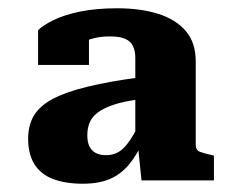

<svg xmlns="http://www.w3.org/2000/svg" viewBox="-20 -745 580 464"><path d="M317 -558V-505Q278 -500 253.5 -491.5Q229 -483 215.5 -472.5Q202 -462 196.5 -448.5Q191 -435 191 -418Q191 -401 196.5 -390.5Q202 -380 212 -375Q222 -370 236 -370Q261 -370 278 -386.5Q295 -403 312 -437L327 -407Q311 -370 291 -346.5Q271 -323 244.5 -312Q218 -301 180 -301Q138 -301 108 -312.5Q78 -324 63 -348.5Q48 -373 48 -410Q48 -443 62.5 -466.5Q77 -490 108.5 -506.5Q140 -523 191.5 -535.5Q243 -548 317 -558ZM322 -309 313 -396 307 -392V-605Q307 -622 301.5 -633.5Q296 -645 283 -651Q270 -657 245 -657Q224 -657 206.5 -652.5Q189 -648 176 -641.5Q163 -635 157 -627Q155 -634 159 -643Q163 -652 172.5 -659Q182 -666 195 -667V-588H72V-672Q84 -684 109.5 -696.5Q135 -709 173.5 -717Q212 -725 263 -725Q320 -725 362.5 -711.5Q405 -698 429 -670Q453 -642 453 -597V-395Q453 -382 463.5 -378Q474 -374 493 -370L497 -369V-309Z"/></svg>

Font: Roboto Serif 20pt
Style: Bold
Weight: 700
Version: Version 1.008